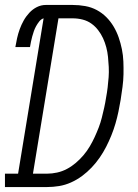

<svg xmlns="http://www.w3.org/2000/svg" viewBox="-61 -755 556 775"><path d="M-41 0V-54H12L115 -681Q105 -678 97.5 -668.5Q90 -659 84.5 -649Q79 -639 75.5 -628.5Q72 -618 69 -607.5Q66 -597 64 -586.5Q62 -576 60 -565H1Q4 -583 8 -601Q12 -619 18.5 -637Q25 -655 34.5 -672Q44 -689 57.5 -703.5Q71 -718 88 -726.5Q105 -735 124 -735H232Q258 -735 283 -730.5Q308 -726 329.5 -714.5Q351 -703 368 -686Q385 -669 397.5 -648Q410 -627 418 -604Q426 -581 431 -556.5Q436 -532 437 -506.5Q438 -481 437.5 -455.5Q437 -430 433.5 -404Q430 -378 426 -352Q422 -328 417 -304Q412 -280 405 -256Q398 -232 388.5 -208.5Q379 -185 367.5 -162.5Q356 -140 341.5 -119Q327 -98 309 -79Q291 -60 270 -44.5Q249 -29 225.5 -18.5Q202 -8 177.5 -4Q153 0 129 0ZM72 -54H129Q149 -54 169.5 -58.5Q190 -63 209 -73Q228 -83 245 -97.5Q262 -112 276 -128.5Q290 -145 301 -163.5Q312 -182 321 -201.5Q330 -221 337.5 -240.5Q345 -260 350 -280Q355 -300 359.5 -320Q364 -340 367 -360Q371 -381 373.5 -402Q376 -423 377.5 -443.5Q379 -464 378 -484.5Q377 -505 375 -525Q373 -545 368 -564Q363 -583 355 -600.5Q347 -618 335 -633.5Q323 -649 307.5 -660Q292 -671 272.5 -676Q253 -681 232 -681H175Z"/></svg>

Font: Iosevka QP Light
Style: Italic
Weight: 300
Italic angle: -9°
Designer: Belleve Invis
Foundry: Belleve Invis
Version: Version 20.0.0; ttfautohint (v1.8.4)